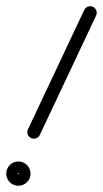

<svg xmlns="http://www.w3.org/2000/svg" viewBox="-27 -563 330 616"><path d="M243.3 -531C243.3 -531 243.3 -531 243.3 -531C183.1 -403.3 122.9 -275.6 62.7 -148C57.8 -137.5 62.3 -125 72.8 -120C83.3 -115.1 95.8 -119.6 100.7 -130C100.7 -130 100.7 -130 100.7 -130C160.9 -257.7 221.1 -385.4 281.3 -513C286.3 -523.5 281.8 -536 271.3 -541C260.8 -545.9 248.3 -541.4 243.3 -531ZM29 -6C29 -4.6 33.4 -9 32 -9C30.6 -9 35 -4.6 35 -6C35 -7.4 30.6 -3 32 -3C33.4 -3 29 -7.4 29 -6ZM-7 -6C-7 15.5 10.5 33 32 33C53.5 33 71 15.5 71 -6C71 -27.5 53.5 -45 32 -45C10.5 -45 -7 -27.5 -7 -6Z"/></svg>

Font: FRB American Cursive Guidelines Medium
Style: Italic
Weight: 500
Italic angle: -25°
Version: Version 2.0;Modular Font Editor K font №1